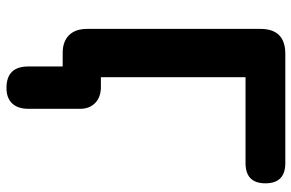

<svg xmlns="http://www.w3.org/2000/svg" viewBox="-178 -568 923 608"><g transform="rotate(90 284.0 -263.5)"><path d="M258 178Q190 178 190 109V0H147Q111 0 91 -20Q71 -40 71 -78V-626Q71 -705 150 -705H496Q560 -705 560 -642Q560 -579 496 -579H224V-121H255Q287 -121 305.5 -103Q324 -85 324 -56V109Q324 142 307 160Q290 178 258 178Z"/></g></svg>

Font: Chiron GoRound TC
Style: Bold
Weight: 700
Designer: Ryoko NISHIZUKA 西塚涼子 (kana, bopomofo & ideographs); Paul D. Hunt (Latin, Greek & Cyrillic); Sandoll Communications 산돌커뮤니
Foundry: Adobe
Version: Version 1.000;hotconv 1.1.1;makeotfexe 2.6.0